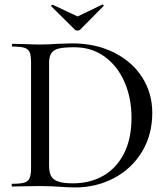

<svg xmlns="http://www.w3.org/2000/svg" viewBox="-20 -817 736 841"><path d="M240 1Q225 0 203.5 -1Q182 -2 155 -2L85 -1Q66 0 33 0Q31 0 31 -6Q31 -12 33 -12Q69 -12 86 -17Q103 -22 109.5 -36.5Q116 -51 116 -81V-544Q116 -574 110 -588Q104 -602 87.5 -607.5Q71 -613 35 -613Q32 -613 32 -619Q32 -625 35 -625L85 -624Q129 -622 155 -622Q192 -622 231 -625Q279 -627 296 -627Q399 -627 479 -587Q559 -547 603 -478Q647 -409 647 -323Q647 -226 601.5 -151.5Q556 -77 478.5 -36.5Q401 4 310 4Q279 4 240 1ZM556 -301Q556 -388 525 -458.5Q494 -529 437.5 -569.5Q381 -610 306 -610Q263 -610 240 -605Q217 -600 206 -585.5Q195 -571 195 -542V-92Q195 -63 203.5 -46.5Q212 -30 234.5 -22Q257 -14 300 -14Q375 -14 433 -47.5Q491 -81 523.5 -145.5Q556 -210 556 -301ZM204 -791Q204 -793 207 -795Q210 -797 211 -796L320 -745L428 -797H429Q432 -797 433.5 -794.5Q435 -792 433 -790L331 -687Q327 -683 320 -683Q312 -683 308 -687L205 -789Z"/></svg>

Font: Cormorant SC Medium
Style: Regular
Weight: 500
Designer: Christian Thalmann (Catharsis Fonts)
Foundry: Catharsis Fonts
Version: Version 4.000